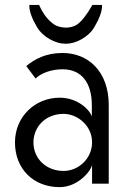

<svg xmlns="http://www.w3.org/2000/svg" viewBox="-20 -748 526 782"><path d="M250 -635.3C230 -635.7 213.4 -640.1 201.2 -647.9C175.8 -665 155.3 -691.4 139.2 -728H99.6V-723.1C99.6 -701.2 110.4 -671.9 131.8 -635.7C143.1 -617.2 159.7 -601.6 182.6 -588.4C204.1 -576.2 226.1 -569.8 247.6 -569.8C269 -569.8 291 -576.2 312.5 -588.4C335.4 -601.6 352.1 -617.2 363.3 -635.7C384.8 -671.9 395.5 -701.2 395.5 -723.1V-728H356.4C334 -688.5 313 -661.6 293.9 -647.9C282.7 -640.6 268.1 -636.2 250 -635.3ZM238.8 -284.2C294.4 -284.2 355 -237.8 355 -168C355 -103 300.8 -51.8 238.8 -51.8C168.9 -51.8 116.2 -101.1 116.2 -168C116.2 -231 165 -284.2 238.8 -284.2ZM223.1 -350.1C123 -350.1 41 -272.9 41 -168C41 -57.6 118.7 14.2 222.7 14.2C298.3 14.2 352.1 -53.2 355 -77.1V-76.2V0H422.9V-259.8V-319.8C422.9 -458 338.4 -532.2 234.9 -532.2C165 -532.2 121.1 -506.8 86.9 -479L125 -428.2C147 -450.2 189 -465.8 234.9 -465.8C311 -465.8 354 -412.1 354 -319.8V-272.9C347.7 -297.9 298.8 -350.1 223.1 -350.1Z"/></svg>

Font: Tuffy
Style: Regular
Weight: 500
Designer: Thatcher Ulrich, Karoly Barta and Michael Everson
Version: Version 001.270